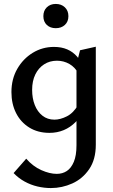

<svg xmlns="http://www.w3.org/2000/svg" viewBox="-20 -665 575 974"><path d="M238 289Q204 289 170 281Q136 273 105 256Q74 239 49 213L113 140Q147 179 189.5 198Q232 217 268 217Q297 217 319 202.5Q341 188 354.5 156Q368 124 368 72V-339L386 -410L466 -428V69Q466 144 432.5 193Q399 242 347 265.5Q295 289 238 289ZM231 9Q172 9 128.5 -18Q85 -45 61.5 -91.5Q38 -138 38 -198Q38 -264 67.5 -315.5Q97 -367 146 -397Q195 -427 254 -427Q292 -427 321 -414.5Q350 -402 371 -378Q392 -354 403 -320L379 -290Q361 -324 332 -340.5Q303 -357 269 -357Q232 -357 203.5 -338.5Q175 -320 159 -287Q143 -254 143 -209Q143 -166 156.5 -132Q170 -98 195.5 -78Q221 -58 256 -58Q286 -58 319.5 -75Q353 -92 377 -134L412 -115Q390 -73 363.5 -46Q337 -19 303.5 -5Q270 9 231 9ZM263 -522Q235 -522 217.5 -538.5Q200 -555 200 -583Q200 -611 217.5 -628Q235 -645 263 -645Q291 -645 309 -628Q327 -611 327 -583Q327 -555 309 -538.5Q291 -522 263 -522Z"/></svg>

Font: Ysabeau Infant SemiBold
Style: Regular
Weight: 600
Designer: Christian Thalmann (Catharsis Fonts)
Version: Version 2.002; featfreeze: ss01,ss02,lnum